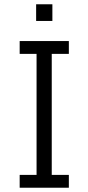

<svg xmlns="http://www.w3.org/2000/svg" viewBox="-20 -878 413 898"><path d="M72 0V-60H151V-626H72V-686H302V-626H222V-60H302V0ZM149 -780V-858H225V-780Z"/></svg>

Font: Chivo Medium ExtraLight
Style: Regular
Weight: 250
Version: Version 2.002